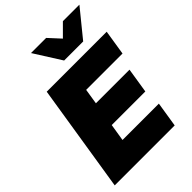

<svg xmlns="http://www.w3.org/2000/svg" viewBox="-266 -1063 1184 1184"><g transform="rotate(-45 326.5 -471.0)"><path d="M18 0ZM18 0 130 -705H653L627 -541H310L294 -440H587L561 -276H268L250 -164H567L541 0ZM342 -765 230 -942H362L432 -866L508 -942H652L508 -765Z"/></g></svg>

Font: Winston Black
Style: Italic
Weight: 900
Italic angle: -9°
Designer: Original fonts by Vernon Adams / Changes by Cristiano Sobral
Foundry: VOriginal fonts by Vernon Adams / Changes by Cristiano Sobral
Version: Version 2.503;July 17, 2020;FontCreator 13.0.0.2655 64-bit